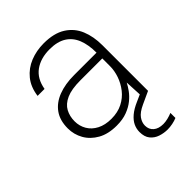

<svg xmlns="http://www.w3.org/2000/svg" viewBox="-205 -617 917 917"><g transform="rotate(-45 253.5 -158.0)"><path d="M224 12Q167 12 128 -10Q89 -32 69 -67.5Q49 -103 49 -144Q49 -198 74 -233Q99 -268 144.5 -285.5Q190 -303 251 -303H402Q402 -356 387 -394Q372 -432 339.5 -452.5Q307 -473 255 -473Q194 -473 154 -444Q114 -415 104 -356H57Q64 -409 92.5 -444Q121 -479 163.5 -496Q206 -513 255 -513Q324 -513 366.5 -486Q409 -459 428 -413Q447 -367 447 -308V0H408L403 -100Q395 -84 381 -64.5Q367 -45 346 -28Q325 -11 295 0.5Q265 12 224 12ZM229 -29Q272 -29 304.5 -45.5Q337 -62 358.5 -89.5Q380 -117 391 -149Q402 -181 402 -212V-264H254Q194 -264 159.5 -248.5Q125 -233 110.5 -206Q96 -179 96 -145Q96 -113 111.5 -86.5Q127 -60 157 -44.5Q187 -29 229 -29ZM383 197Q358 197 334 189Q310 181 294.5 162Q279 143 279 110Q279 89 288 69.5Q297 50 318 32Q339 14 374 -1L432 -27L447 0L384 29Q347 46 333 66Q319 86 319 107Q319 133 337 148.5Q355 164 387 164Q401 164 417.5 160Q434 156 448 150V184Q434 190 416.5 193.5Q399 197 383 197Z"/></g></svg>

Font: DM Sans 17pt ExtraLight
Style: Regular
Weight: 250
Version: Version 4.004;gftools[0.9.30]